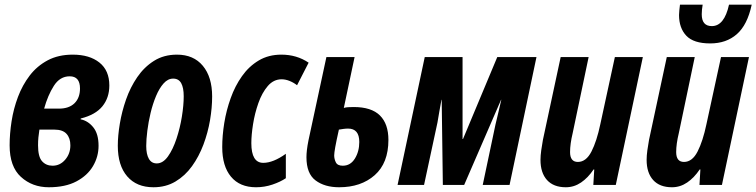

<svg xmlns="http://www.w3.org/2000/svg" viewBox="-20 -788 3223 818"><path d="M188 9.8Q117.7 9.8 69.3 -34.2Q21 -78.1 21 -168.9Q21 -217.8 29.3 -271.2Q37.6 -324.7 56.6 -375.2Q75.7 -425.8 106.7 -466.3Q137.7 -506.8 183.1 -531Q228.5 -555.2 290 -555.2Q361.3 -555.2 403.6 -521.5Q445.8 -487.8 445.8 -423.8Q445.8 -371.6 416.3 -335.2Q386.7 -298.8 324.2 -283.2L323.2 -279.8Q355 -273.4 377.4 -245.6Q399.9 -217.8 399.9 -167Q399.9 -120.6 376.2 -80.3Q352.5 -40 305.4 -15.1Q258.3 9.8 188 9.8ZM168 -325.2H231Q273.9 -325.2 297.4 -348.1Q320.8 -371.1 320.8 -411.1Q320.8 -462.9 276.9 -462.9Q235.4 -462.9 209.5 -422.4Q183.6 -381.8 168 -325.2ZM204.1 -82Q235.8 -82 257.8 -107.7Q279.8 -133.3 279.8 -168.9Q279.8 -199.7 263.4 -217.8Q247.1 -235.8 211.9 -235.8H147.9Q145 -217.8 143.6 -202.6Q142.1 -187.5 142.1 -168.9Q142.1 -120.1 159.2 -101.1Q176.3 -82 204.1 -82Z M633.8 9.8Q562 9.8 522 -36.6Q481.9 -83 481.9 -167Q481.9 -209.5 490.5 -261Q499 -312.5 517.1 -364.3Q535.2 -416 564.7 -459.2Q594.2 -502.4 636.2 -528.8Q678.2 -555.2 733.9 -555.2Q804.7 -555.2 844.2 -507.6Q883.8 -460 883.8 -377Q883.8 -329.1 874.8 -275.9Q865.7 -222.7 846.7 -171.9Q827.6 -121.1 798.1 -80.1Q768.6 -39.1 727.5 -14.6Q686.5 9.8 633.8 9.8ZM647.9 -91.8Q674.3 -91.8 695.6 -121.6Q716.8 -151.4 731.9 -197Q747.1 -242.7 754.9 -291.3Q762.7 -339.8 762.7 -377.9Q762.7 -414.1 752 -433.6Q741.2 -453.1 717.8 -453.1Q695.3 -453.1 677 -432.6Q658.7 -412.1 644.8 -378.9Q630.9 -345.7 621.6 -306.9Q612.3 -268.1 607.7 -231Q603 -193.8 603 -166Q603 -130.9 614.3 -111.3Q625.5 -91.8 647.9 -91.8Z M1070.8 9.8Q1001.5 9.8 964.1 -35.2Q926.8 -80.1 926.8 -161.1Q926.8 -210 935.5 -264.2Q944.3 -318.4 962.9 -370.1Q981.4 -421.9 1011 -463.6Q1040.5 -505.4 1082.3 -530.3Q1124 -555.2 1178.7 -555.2Q1244.1 -555.2 1294.9 -521L1245.6 -424.8Q1231.4 -436 1213.9 -443.1Q1196.3 -450.2 1179.7 -450.2Q1145.5 -450.2 1120.8 -421.4Q1096.2 -392.6 1080.8 -348.9Q1065.4 -305.2 1058.1 -259Q1050.8 -212.9 1050.8 -178.2Q1050.8 -94.2 1101.6 -94.2Q1144 -94.2 1197.8 -132.8V-28.8Q1174.8 -13.2 1140.9 -1.7Q1106.9 9.8 1070.8 9.8Z M1424.8 9.8Q1363.3 9.8 1324.5 -19.3Q1285.6 -48.3 1285.6 -118.2Q1285.6 -131.8 1287.6 -149.4Q1289.6 -167 1294.4 -190.9L1370.6 -544.9H1490.7L1444.8 -328.1Q1451.7 -330.6 1462.9 -331.3Q1474.1 -332 1486.8 -332Q1562.5 -332 1598.6 -296.1Q1634.8 -260.3 1634.8 -191.9Q1634.8 -93.3 1576.4 -41.7Q1518.1 9.8 1424.8 9.8ZM1440.4 -82Q1473.1 -82 1491.9 -112.3Q1510.7 -142.6 1510.7 -183.1Q1510.7 -240.2 1462.9 -240.2Q1453.6 -240.2 1443.6 -238.8Q1433.6 -237.3 1423.8 -235.8Q1413.1 -188 1408.4 -161.9Q1403.8 -135.7 1403.8 -126Q1403.8 -110.4 1410.9 -96.2Q1418 -82 1440.4 -82Z M1673.8 0 1789.6 -544.9H1950.7V-195.8H1952.6L2098.6 -544.9H2265.6L2150.9 0H2036.6L2090.8 -256.8Q2097.7 -284.2 2103.5 -310.1Q2109.4 -335.9 2115.7 -362.8H2114.7L1957.5 0H1866.7L1861.8 -362.8H1860.8Q1856 -338.4 1852.1 -314.9Q1848.1 -291.5 1843.8 -266.1L1786.6 0Z M2390.6 9.8Q2338.4 9.8 2310.5 -21Q2282.7 -51.8 2282.7 -106.9Q2282.7 -125 2285.9 -147.7Q2289.1 -170.4 2293 -191.9L2368.7 -544.9H2487.8L2419.9 -221.2Q2408.7 -174.8 2408.7 -140.1Q2408.7 -98.1 2441.9 -98.1Q2477.1 -98.1 2499.8 -142.3Q2522.5 -186.5 2537.6 -258.8L2599.6 -544.9H2718.8L2603.5 0H2507.8L2511.7 -65.9H2508.8Q2485.4 -30.8 2455.6 -10.5Q2425.8 9.8 2390.6 9.8Z M2842.8 9.8Q2790.5 9.8 2762.7 -21Q2734.9 -51.8 2734.9 -106.9Q2734.9 -125 2738 -147.7Q2741.2 -170.4 2745.1 -191.9L2820.8 -544.9H2939.9L2872.1 -221.2Q2860.8 -174.8 2860.8 -140.1Q2860.8 -98.1 2894 -98.1Q2929.2 -98.1 2951.9 -142.3Q2974.6 -186.5 2989.7 -258.8L3051.8 -544.9H3170.9L3055.7 0H2960L2963.9 -65.9H2960.9Q2937.5 -30.8 2907.7 -10.5Q2877.9 9.8 2842.8 9.8ZM3005.9 -603Q2935.1 -603 2904.1 -635.7Q2873 -668.5 2873 -724.1Q2873 -732.4 2874.3 -744.6Q2875.5 -756.8 2877 -768.1H2973.6Q2971.7 -757.3 2970.7 -746.6Q2969.7 -735.8 2969.7 -727.1Q2969.7 -676.8 3012.7 -676.8Q3065.9 -676.8 3085.9 -768.1H3182.6Q3164.1 -681.6 3119.1 -642.3Q3074.2 -603 3005.9 -603Z"/></svg>

Font: Open Sans Condensed
Style: Bold Italic
Weight: 700
Width: 3
Italic angle: -12°
Designer: Monotype Design Team
Foundry: Monotype Imaging Inc.
Version: Version 3.003; ttfautohint (v1.8.4)